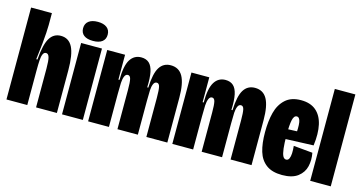

<svg xmlns="http://www.w3.org/2000/svg" viewBox="-76 -1033 2589 1372"><g transform="rotate(15 1218.5 -346.5)"><path d="M19 -304V-680H173V-592Q173 -546 164 -452Q160 -418 156.5 -387.5Q153 -357 150 -333H159Q168 -447 196.5 -493.5Q225 -540 278 -540Q337 -540 364.5 -486Q392 -432 392 -315V0H238V-288Q238 -346 231 -370Q224 -394 207 -394Q192 -394 184.5 -377.5Q177 -361 175 -332Q173 -303 173 -252V0H19Z M430 -528H584V0H430ZM416 -634Q416 -668 440 -686.5Q464 -705 507 -705Q550 -705 574 -686.5Q598 -668 598 -634Q598 -600 574.5 -582Q551 -564 507 -564Q463 -564 439.5 -582Q416 -600 416 -634Z M623 -306V-528H755V-344H763Q763 -448 791.5 -494Q820 -540 873 -540Q909 -540 931 -520Q953 -500 962 -457Q971 -414 968 -344H976Q980 -450 1008.5 -495Q1037 -540 1091 -540Q1152 -540 1180.5 -489Q1209 -438 1209 -332V0H1054V-288Q1054 -347 1048.5 -370.5Q1043 -394 1026 -394Q1010 -394 1002 -375.5Q994 -357 992.5 -329.5Q991 -302 991 -252V0H840V-290Q840 -347 834.5 -370.5Q829 -394 812 -394Q796 -394 788 -374.5Q780 -355 778.5 -326Q777 -297 777 -244V0H623Z M1246 -306V-528H1378V-344H1386Q1386 -448 1414.5 -494Q1443 -540 1496 -540Q1532 -540 1554 -520Q1576 -500 1585 -457Q1594 -414 1591 -344H1599Q1603 -450 1631.5 -495Q1660 -540 1714 -540Q1775 -540 1803.5 -489Q1832 -438 1832 -332V0H1677V-288Q1677 -347 1671.5 -370.5Q1666 -394 1649 -394Q1633 -394 1625 -375.5Q1617 -357 1615.5 -329.5Q1614 -302 1614 -252V0H1463V-290Q1463 -347 1457.5 -370.5Q1452 -394 1435 -394Q1419 -394 1411 -374.5Q1403 -355 1401.5 -326Q1400 -297 1400 -244V0H1246Z M1864 -253Q1864 -335 1880.5 -398.5Q1897 -462 1939.5 -501Q1982 -540 2055 -540Q2124 -540 2165.5 -505Q2207 -470 2221.5 -405.5Q2236 -341 2224 -251L1966 -241V-313L2094 -318L2080 -268Q2088 -349 2082 -384.5Q2076 -420 2055 -420Q2034 -420 2026 -384.5Q2018 -349 2018 -274Q2018 -212 2022.5 -174Q2027 -136 2036 -119Q2045 -102 2060 -102Q2075 -102 2082 -117.5Q2089 -133 2090 -157Q2091 -181 2088 -211L2229 -198Q2239 -146 2228 -98.5Q2217 -51 2176 -19.5Q2135 12 2060 12Q1986 12 1942.5 -20.5Q1899 -53 1881.5 -111Q1864 -169 1864 -253Z M2266 -680H2418V0H2266Z"/></g></svg>

Font: Bricolage Grotesque 96pt Condensed ExBd
Style: Regular
Weight: 800
Width: 3
Designer: Mathieu Triay
Foundry: Atelier Triay
Version: Version 1.001;Glyphs 3.2 (3207)